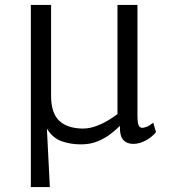

<svg xmlns="http://www.w3.org/2000/svg" viewBox="-20 -577 704 778"><path d="M105 181V-557H187V-188Q187 -120 219.2 -88.5Q251.5 -57 315 -56Q343.5 -56 371.5 -66.8Q399.5 -77.5 421.8 -91.5Q444 -105.5 456 -115V-557H537V-111Q537 -79 541.8 -69Q546.5 -59 557 -59Q562.5 -59 574.2 -63.2Q586 -67.5 601 -80L612 -42Q608 -35 594.2 -23.5Q580.5 -12 560.8 -3Q541 6 519 6Q493.5 6 479 -10.8Q464.5 -27.5 466 -67Q453.5 -54.5 431.5 -36.8Q409.5 -19 378.5 -5.5Q347.5 8 308 8Q265 8 229 -5Q193 -18 170 -56L182 181Z"/></svg>

Font: Merriweather Sans Light
Style: Regular
Weight: 300
Designer: Eben Sorkin
Foundry: Eben Sorkin
Version: Version 2.001; ttfautohint (v1.8.3)